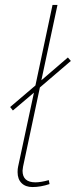

<svg xmlns="http://www.w3.org/2000/svg" viewBox="-20 -750 306 775"><path d="M123 -14Q145 -14 177 -23L180 -7Q144 5 111 5Q83 5 67 -11Q51 -27 51 -55Q51 -69 53 -77L117 -376L32 -304L21 -318L123 -405L192 -730H212L147 -426L254 -518L266 -504L141 -397L73 -77Q71 -65 71 -61Q71 -14 123 -14Z"/></svg>

Font: Raleway-v4020 Thin
Style: Italic
Weight: 250
Italic angle: -12°
Designer: Matt McInerney, Pablo Impallari, Rodrigo Fuenzalida
Foundry: Matt McInerney, Pablo Impallari, Rodrigo Fuenzalida
Version: Version 4.020;PS 004.020;hotconv 1.0.88;makeotf.lib2.5.64775